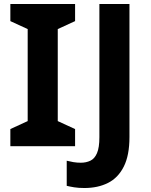

<svg xmlns="http://www.w3.org/2000/svg" viewBox="-20 -734 760 964"><path d="M357 0H32V-86L119 -126V-588L32 -628V-714H357V-628L270 -588V-126L357 -86ZM403.6 210Q374.6 210 352.8 206.5Q331 203 315 199V73Q330.8 77 348.5 80Q366.3 83 386 83Q412 83 433.5 73Q455 63 467 35Q479 7 479 -45V-714H630V-46Q630 46 601.5 102.5Q573 159 522.2 184.5Q471.4 210 403.6 210Z"/></svg>

Font: Noto Sans Ol Chiki
Style: Regular
Weight: 400
Designer: Monotype Design Team, Lewis McGuffie
Foundry: Monotype Imaging Inc.
Version: Version 2.003